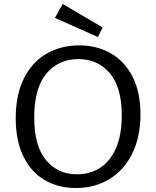

<svg xmlns="http://www.w3.org/2000/svg" viewBox="-20 -936 784 965"><path d="M59 -342Q59 -460 100.5 -542.5Q142 -625 214.5 -666.5Q287 -708 378 -708Q466 -708 536 -668.5Q606 -629 646 -551Q686 -473 686 -361Q686 -247 644 -163Q602 -79 528.5 -35Q455 9 361 9Q273 9 204.5 -31Q136 -71 97.5 -150Q59 -229 59 -342ZM592 -356Q592 -497 532 -568Q472 -639 374 -639Q275 -639 213.5 -566.5Q152 -494 152 -345Q152 -203 211 -131.5Q270 -60 367 -60Q431 -60 481.5 -91.5Q532 -123 562 -189.5Q592 -256 592 -356ZM496 -798 472 -750 256 -846 295 -916Z"/></svg>

Font: Bitter Pro
Style: Regular
Weight: 400
Designer: Sol Matas, and Bitter project Authors
Foundry: Sol Matas
Version: Version 1.010